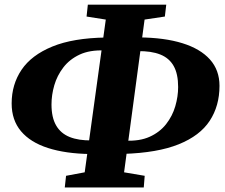

<svg xmlns="http://www.w3.org/2000/svg" viewBox="-20 -785 964 824"><path d="M258 19.5 263.5 -30.5 343.5 -45.5 434 -701 351.5 -714 357 -765H693.5L687.5 -714L600.5 -701L512.5 -45.5L601 -30.5L597 19.5ZM367 -124Q261.5 -125.5 186 -149.8Q110.5 -174 70.2 -221.8Q30 -269.5 30 -341Q30 -422.5 72.5 -485.5Q115 -548.5 204.5 -585.2Q294 -622 435.5 -624L428 -568.5Q365.5 -571 322 -550.8Q278.5 -530.5 251.8 -495.5Q225 -460.5 213 -419Q201 -377.5 201 -336.5Q201 -281 220.8 -246.8Q240.5 -212.5 279 -197Q317.5 -181.5 374 -182.5ZM508.5 -124.5 517 -181.5Q579 -178.5 622.2 -198Q665.5 -217.5 692.8 -252.2Q720 -287 732.2 -328.8Q744.5 -370.5 744.5 -411.5Q744.5 -468 725.2 -502Q706 -536 667.5 -551.2Q629 -566.5 570.5 -565.5L577 -624.5Q686 -623.5 763 -599.5Q840 -575.5 881 -529.8Q922 -484 922 -416.5Q922 -330.5 880 -266.5Q838 -202.5 747 -165.8Q656 -129 508.5 -124.5Z"/></svg>

Font: Merriweather 24pt Black
Style: Italic
Weight: 900
Italic angle: -7.8°
Designer: Eben Sorkin
Foundry: Eben Sorkin
Version: Version 2.101